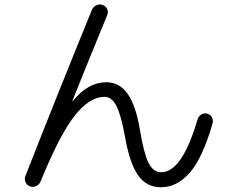

<svg xmlns="http://www.w3.org/2000/svg" viewBox="-20 -790 1040 848"><path d="M91.8 -11.7Q229.5 -363.3 385.7 -746.1Q391.6 -759.8 405.3 -766.6Q418.9 -773.4 433.1 -768.1Q447.3 -762.7 453.1 -750.5Q459 -738.3 454.1 -724.6Q360.4 -497.1 299.8 -344.7V-342.8Q300.8 -342.8 301.8 -343.8Q369.1 -426.8 449.2 -426.8Q508.8 -426.8 544.9 -374Q581.1 -321.3 598.6 -212.9Q615.2 -113.3 635.7 -71.3Q656.2 -29.3 692.4 -29.3Q784.2 -29.3 852.5 -262.7Q856.4 -276.4 869.1 -284.2Q881.8 -292 895.5 -288.1Q909.2 -284.2 916 -271.5Q922.9 -258.8 918.9 -245.1Q874 -89.8 817.4 -26.4Q760.7 37.1 691.4 37.1Q626 37.1 588.9 -17.1Q551.8 -71.3 531.2 -190.4Q514.6 -282.2 494.1 -322.3Q473.6 -362.3 441.4 -362.3Q375 -362.3 308.6 -277.3Q242.2 -192.4 159.2 11.7Q153.3 25.4 140.1 31.7Q127 38.1 112.8 33.2Q98.6 28.3 92.8 14.6Q86.9 1 91.8 -11.7Z"/></svg>

Font: Rounded Mgen+ 1m regular
Style: Regular
Weight: 400
Designer: [Source Han Sans]
Ryoko NISHIZUKA  (kana & ideographs); Paul D. Hunt (Latin, Greek & Cyrillic); Wenlong ZHANG  (bopomofo
Version: Version 1.059.20150602